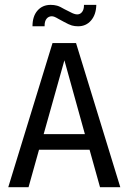

<svg xmlns="http://www.w3.org/2000/svg" viewBox="-20 -785 540 805"><path d="M250 -532.2 163.1 -222.7H335.9ZM200.2 -604.5H298.8L484.4 0H399.4L355.5 -157.2H143.6L99.6 0H14.6ZM248 -693.4 224.6 -706.1Q214.8 -711.9 208.5 -714.4Q202.1 -716.8 197.3 -716.8Q183.6 -716.8 175.3 -706.5Q167 -696.3 167 -677.7V-674.8H116.2Q116.2 -716.8 137.2 -740.7Q158.2 -764.6 192.4 -764.6Q207 -764.6 219.2 -761.2Q231.4 -757.8 251 -746.1L274.4 -734.4Q283.2 -729.5 290.5 -727.1Q297.9 -724.6 303.7 -724.6Q316.4 -724.6 324.2 -734.9Q332 -745.1 332 -761.7V-764.6H383.8Q382.8 -723.6 361.8 -699.2Q340.8 -674.8 307.6 -674.8Q293 -674.8 281.2 -678.2Q269.5 -681.6 248 -693.4Z"/></svg>

Font: BabelStone Irk Bitig Colour
Style: Regular
Weight: 400
Designer: Andrew West
Foundry: BabelStone
Version: Version 1.03 June 7, 2023